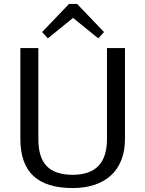

<svg xmlns="http://www.w3.org/2000/svg" viewBox="-20 -943 735 971"><path d="M348 8Q215 8 149 -53Q83 -114 83 -241V-700H174V-239Q174 -146 216.5 -102.5Q259 -59 348 -59Q521 -59 521 -239V-700H612V-241Q612 -179 593 -132Q574 -85 539 -54Q504 -23 455.5 -7.5Q407 8 348 8ZM193 -781 329 -923H370L506 -781L477 -749L324 -873H375L222 -749Z"/></svg>

Font: Pathway Extreme 72pt Medium
Style: Regular
Weight: 500
Designer: Eduardo Rodriguez Tunni
Foundry: Eduardo Rodriguez Tunni
Version: Version 1.001;gftools[0.9.26]